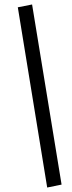

<svg xmlns="http://www.w3.org/2000/svg" viewBox="-20 -773 323 858"><path d="M190.9 65 59.6 -740.4 123.4 -753 255.2 51.9Z"/></svg>

Font: Nunito Sans 12pt ExtraLight
Style: Italic
Weight: 200
Italic angle: -9°
Designer: Vernon Adams
Foundry: Vernon Adams
Version: Version 3.101;gftools[0.9.27]